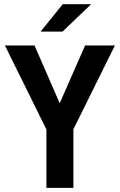

<svg xmlns="http://www.w3.org/2000/svg" viewBox="-20 -911 580 931"><path d="M335.9 -284.2V0H205.1V-283.2L3.9 -690.4H147.5L269.5 -410.2L392.6 -690.4H537.1ZM284.2 -890.6H421.9L283.2 -757.8H176.8Z"/></svg>

Font: DINish
Style: Bold
Weight: 700
Designer: Bert Driehuis
Foundry: Playbeing
Version: Version 3.008; git-95204e4c-release